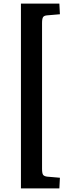

<svg xmlns="http://www.w3.org/2000/svg" viewBox="-20 -832 385 1064"><path d="M96 212V-812H309L312 -753L242 -747Q225 -746 219 -737.5Q213 -729 213 -704V103Q213 129 219 137Q225 145 242 147L312 153L309 212Z"/></svg>

Font: Literata 18pt SemiBold
Style: Regular
Weight: 600
Designer: Latin by Veronika Burian and Jose Scaglione. Greek by Irene Vlachou. Cyrillic by Vera Evstafieva.
Foundry: TypeTogether
Version: Version 3.103;gftools[0.9.29]